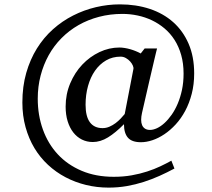

<svg xmlns="http://www.w3.org/2000/svg" viewBox="-20 -711 976 884"><path d="M594.2 -393.1Q595.7 -399.4 591.6 -409.2Q587.4 -418.9 579.3 -428Q571.3 -437 559.8 -443.6Q548.3 -450.2 535.2 -450.2Q498 -450.2 468.3 -432.9Q438.5 -415.5 417.5 -385.5Q396.5 -355.5 385.3 -315.2Q374 -274.9 374 -229Q374 -174.8 394 -147.9Q414.1 -121.1 452.1 -121.1Q468.8 -121.1 483.9 -127.7Q499 -134.3 512 -144Q524.9 -153.8 535.6 -165Q546.4 -176.3 554.2 -186ZM874 -373Q874 -322.3 862.8 -279.1Q851.6 -235.8 832.8 -200.7Q814 -165.5 789.1 -138.4Q764.2 -111.3 736.8 -93Q709.5 -74.7 681.6 -65.4Q653.8 -56.2 628.9 -56.2Q587.4 -56.2 569.1 -76.9Q550.8 -97.7 550.8 -139.2Q511.7 -99.6 477.1 -78.4Q442.4 -57.1 407.2 -57.1Q379.9 -57.1 356.9 -68.6Q334 -80.1 317.4 -101.3Q300.8 -122.6 291.5 -152.6Q282.2 -182.6 282.2 -220.2Q282.2 -277.3 303.2 -327.1Q324.2 -377 358.9 -413.6Q393.6 -450.2 438 -471.2Q482.4 -492.2 529.8 -492.2Q540.5 -492.2 553.2 -490.2Q565.9 -488.3 578.9 -484.6Q591.8 -481 604.5 -475.8Q617.2 -470.7 627.9 -464.8L646 -487.8H703.1Q702.1 -484.9 698.7 -470.5Q695.3 -456.1 690.2 -434.8Q685.1 -413.6 679 -387Q672.9 -360.4 666.5 -333.5Q651.9 -270 633.8 -190.9Q629.9 -173.8 629.9 -159.4Q629.9 -145 634.3 -134.8Q638.7 -124.5 647.7 -118.7Q656.7 -112.8 670.9 -112.8Q685.5 -112.8 702.9 -120.8Q720.2 -128.9 737.3 -144.5Q754.4 -160.2 770.3 -182.6Q786.1 -205.1 798.3 -233.9Q810.5 -262.7 817.9 -297.4Q825.2 -332 825.2 -372.1Q825.2 -418.9 814.2 -457.8Q803.2 -496.6 783.7 -527.1Q764.2 -557.6 737.5 -580.1Q710.9 -602.5 679.7 -617.4Q648.4 -632.3 613.8 -639.6Q579.1 -647 543.9 -647Q486.8 -647 435.8 -633.5Q384.8 -620.1 341.6 -595.5Q298.3 -570.8 263.4 -535.6Q228.5 -500.5 204.3 -457Q180.2 -413.6 167 -363Q153.8 -312.5 153.8 -256.8Q153.8 -180.7 177.5 -114.7Q201.2 -48.8 246.1 -0.5Q291 47.9 356 75.4Q420.9 103 503.9 103Q547.9 103 586.2 96.2Q624.5 89.4 657.5 78.6Q690.4 67.9 718.3 54.7Q746.1 41.5 769 28.8L783.2 64.9Q749.5 83 714.1 98.9Q678.7 114.7 641.4 126.7Q604 138.7 563.7 145.8Q523.4 152.8 480 152.8Q426.3 152.8 376.2 140.6Q326.2 128.4 282 105.2Q237.8 82 201.2 48.1Q164.6 14.2 138.4 -29.3Q112.3 -72.8 97.7 -125.5Q83 -178.2 83 -238.8Q83 -313 100.8 -375.2Q118.7 -437.5 149.9 -487.8Q181.2 -538.1 223.9 -576.2Q266.6 -614.3 316.7 -639.6Q366.7 -665 421.6 -678Q476.6 -690.9 532.2 -690.9Q606.4 -690.9 669.2 -670.2Q731.9 -649.4 777.3 -609.1Q822.8 -568.8 848.4 -509.5Q874 -450.2 874 -373Z"/></svg>

Font: Charis SIL Viet
Style: Italic
Weight: 400
Italic angle: -11°
Foundry: SIL International
Version: Version 5.000